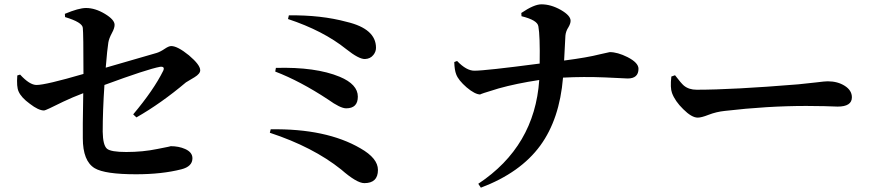

<svg xmlns="http://www.w3.org/2000/svg" viewBox="-20 -809 4040 888"><path d="M596 -280Q691 -393 735 -482Q744 -503 720 -500Q661 -489 463 -416Q455 -296 455 -200Q456 -137 475 -121Q493 -106 564 -106Q641 -106 708 -120Q776 -133 768 -133Q807 -133 836 -120Q870 -105 870 -77Q870 -39 819 -26Q729 -3 609 -3Q465 -3 418 -31Q363 -64 363 -170Q362 -202 365 -378Q315 -359 273 -339Q191 -298 184 -298Q158 -298 118 -329Q78 -358 66 -386Q56 -407 60 -460L73 -464Q117 -416 149 -416Q191 -416 366 -467Q366 -654 363 -680Q361 -706 281 -730L280 -745Q344 -772 378 -772Q420 -772 465 -745Q510 -718 510 -694Q510 -679 498 -657Q484 -631 481 -612Q476 -582 469 -496L704 -564Q721 -569 743 -584Q761 -596 772 -596Q801 -596 854 -553Q906 -509 906 -484Q906 -468 880 -452L840 -428Q725 -331 611 -266Z M1719 -588Q1719 -570 1707 -555Q1693 -537 1668 -536Q1640 -535 1581 -582Q1475 -667 1312 -721L1316 -738Q1465 -740 1583 -708Q1719 -676 1719 -588ZM1256 -495Q1440 -500 1551 -454Q1635 -419 1635 -362Q1635 -308 1581 -308Q1554 -308 1497 -349Q1368 -434 1253 -478ZM1232 -211Q1489 -215 1647 -123Q1728 -77 1728 -23Q1728 38 1665 38Q1630 38 1558 -25Q1428 -129 1228 -195Z M2391 -749Q2450 -789 2484 -789Q2528 -789 2574 -763Q2619 -737 2619 -713Q2619 -700 2609 -683Q2597 -665 2595 -644L2589 -529Q2697 -543 2755 -558Q2798 -568 2800 -568Q2836 -568 2882 -545Q2933 -519 2933 -491Q2933 -446 2883 -446Q2872 -446 2841 -448L2777 -451Q2679 -455 2584 -450Q2568 -258 2479 -136Q2387 -10 2204 59L2192 41Q2453 -132 2474 -439Q2368 -423 2286 -400Q2193 -372 2202 -372Q2177 -372 2138 -405Q2100 -438 2090 -465Q2082 -485 2081 -522L2094 -527Q2137 -482 2174 -482Q2225 -482 2476 -515Q2478 -644 2470 -687Q2466 -716 2392 -734Z M3102 -461Q3131 -423 3143 -413Q3166 -394 3202 -394Q3367 -394 3672 -419L3756 -428Q3795 -433 3808 -433Q3854 -433 3887 -412Q3920 -391 3920 -359Q3920 -316 3854 -316Q3838 -316 3793 -318Q3748 -319 3709 -319Q3529 -319 3332 -296Q3293 -292 3257 -278Q3224 -265 3207 -265Q3179 -265 3140 -304Q3102 -341 3088 -379Q3079 -403 3085 -455Z"/></svg>

Font: Source Han Serif JP
Style: Bold
Weight: 700
Designer: Ryoko NISHIZUKA  (kana & ideographs); Frank Grießhammer (Latin, Greek & Cyrillic); Wenlong ZHANG  (bopomofo); Sandoll Co
Foundry: Adobe Systems Incorporated
Version: Version 1.000;PS 1;hotconv 16.6.53;makeotf.lib2.5.65590